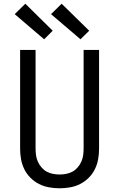

<svg xmlns="http://www.w3.org/2000/svg" viewBox="-20 -1003 640 1031"><path d="M300 8Q272 8 243.5 3Q215 -2 189.5 -15Q164 -28 143.5 -48.5Q123 -69 110.5 -94.5Q98 -120 93 -148Q88 -176 88 -205V-735H171V-205Q171 -187 173.5 -169Q176 -151 183.5 -134.5Q191 -118 203 -104Q215 -90 230.5 -81.5Q246 -73 264 -69.5Q282 -66 300 -66Q318 -66 336 -69.5Q354 -73 369.5 -81.5Q385 -90 397 -104Q409 -118 416.5 -134.5Q424 -151 426.5 -169Q429 -187 429 -205V-735H512V-205Q512 -176 507 -148Q502 -120 489.5 -94.5Q477 -69 456.5 -48.5Q436 -28 410.5 -15Q385 -2 356.5 3Q328 8 300 8ZM412 -792 389 -812 254 -927 311 -983 459 -838ZM217 -792 59 -927 116 -983 263 -838Z"/></svg>

Font: Iosevka SS04 Extended
Style: Regular
Weight: 400
Width: 7
Monospace: yes
Designer: Belleve Invis
Foundry: Belleve Invis
Version: Version 19.0.0; ttfautohint (v1.8.4)